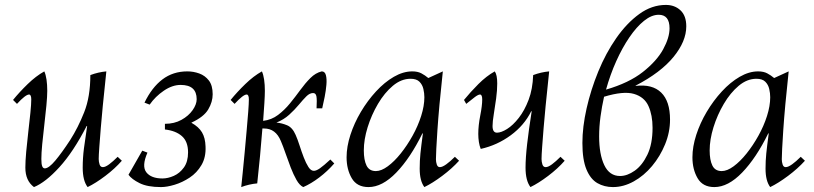

<svg xmlns="http://www.w3.org/2000/svg" viewBox="-20 -745 3305 780"><path d="M118 15Q83 -11 83 -64Q83 -90 86.5 -129Q90 -168 95 -210Q100 -252 103.5 -287Q107 -322 107 -341Q107 -361 98 -361Q84 -361 49 -323L33 -339Q59 -371 92.5 -403.5Q126 -436 160 -455Q166 -442 169 -421.5Q172 -401 172 -376Q172 -354 168.5 -316.5Q165 -279 160 -237.5Q155 -196 151.5 -159Q148 -122 148 -99Q148 -78 151.5 -69.5Q155 -61 162 -61Q178 -61 204.5 -92.5Q231 -124 265 -176Q297 -226 322 -289Q347 -352 347 -440Q379 -452 412 -455Q410 -434 406 -396.5Q402 -359 397.5 -314Q393 -269 389.5 -225.5Q386 -182 383.5 -148Q381 -114 381 -99Q381 -88 384.5 -77Q388 -66 398 -66Q408 -66 423.5 -77.5Q439 -89 458 -108L475 -92Q447 -60 408 -30.5Q369 -1 336 15Q316 -11 316 -64Q316 -103 321 -142Q326 -181 334 -233H332Q278 -128 221.5 -66Q165 -4 118 15Z M758 -246Q787 -230 800.5 -207.5Q814 -185 815 -150Q817 -106 798.5 -74.5Q780 -43 750.5 -23.5Q721 -4 689.5 5.5Q658 15 634 15Q579 15 547 -1Q515 -17 502 -35L558 -133L579 -125Q555 -70 574.5 -45Q594 -20 640 -20Q662 -20 686 -30.5Q710 -41 727 -64.5Q744 -88 744 -126Q744 -170 719 -192Q694 -214 650 -219V-242Q688 -242 717 -258Q746 -274 762.5 -297.5Q779 -321 779 -342Q779 -400 714 -400Q680 -400 645.5 -376.5Q611 -353 588 -320L567 -328Q597 -390 640 -422.5Q683 -455 741 -455Q766 -455 789.5 -446.5Q813 -438 828.5 -418Q844 -398 844 -362Q844 -331 826 -300.5Q808 -270 758 -247Z M960 15Q962 -6 966 -43.5Q970 -81 974 -126Q978 -171 982 -214.5Q986 -258 988.5 -292Q991 -326 991 -341Q991 -361 982 -361Q968 -361 933 -323L917 -339Q943 -371 976.5 -403.5Q1010 -436 1044 -455Q1050 -442 1053 -421.5Q1056 -401 1056 -376Q1056 -358 1054 -326Q1052 -294 1049 -254Q1083 -258 1109.5 -278Q1136 -298 1158 -325Q1180 -352 1200 -379.5Q1220 -407 1241 -428Q1262 -449 1287 -455Q1300 -455 1304 -439.5Q1308 -424 1306 -400.5Q1304 -377 1299 -351.5Q1294 -326 1289 -305H1266Q1268 -340 1265.5 -353.5Q1263 -367 1252 -367Q1238 -367 1224.5 -353.5Q1211 -340 1194 -319.5Q1177 -299 1155 -279Q1133 -259 1103 -247Q1125 -245 1146.5 -236Q1168 -227 1181 -197Q1189 -179 1197 -154Q1205 -129 1214 -105.5Q1223 -82 1233 -66.5Q1243 -51 1255 -51Q1265 -51 1280 -61.5Q1295 -72 1322 -97L1338 -81Q1310 -49 1277 -24Q1244 1 1212 15Q1197 8 1184.5 -14Q1172 -36 1161 -64.5Q1150 -93 1140 -122Q1130 -151 1121 -172Q1100 -223 1053 -223H1046Q1042 -171 1036.5 -112.5Q1031 -54 1025 0Q992 3 960 15Z M1477 15Q1430 15 1409 -21Q1388 -57 1388 -106Q1388 -149 1403.5 -197Q1419 -245 1446 -290.5Q1473 -336 1507.5 -373.5Q1542 -411 1580 -433Q1618 -455 1655 -455Q1677 -455 1692 -447Q1707 -439 1720 -428L1779 -455Q1763 -307 1757 -216Q1751 -125 1751 -98Q1751 -87 1754.5 -76.5Q1758 -66 1767 -66Q1777 -66 1793 -77.5Q1809 -89 1828 -108L1845 -92Q1816 -60 1776.5 -30.5Q1737 -1 1704 15Q1685 -10 1685 -60Q1685 -92 1688 -121.5Q1691 -151 1698 -203H1696Q1647 -103 1590 -44Q1533 15 1477 15ZM1507 -50Q1529 -50 1555.5 -69.5Q1582 -89 1608 -121.5Q1634 -154 1656 -193.5Q1678 -233 1691 -274Q1704 -315 1704 -350Q1704 -366 1700 -383.5Q1696 -401 1684 -413Q1672 -425 1648 -425Q1610 -425 1576 -396.5Q1542 -368 1515.5 -323Q1489 -278 1473.5 -228Q1458 -178 1458 -134Q1458 -95 1469 -72.5Q1480 -50 1507 -50Z M1933 -140Q1928 -152 1925.5 -168Q1923 -184 1923 -201Q1923 -235 1931 -275.5Q1939 -316 1939 -341Q1939 -361 1930 -361Q1923 -361 1909.5 -351Q1896 -341 1874 -323L1865 -339Q1891 -371 1923.5 -403.5Q1956 -436 1990 -455Q2000 -441 2000 -406Q2000 -378 1995.5 -344.5Q1991 -311 1986 -281Q1981 -251 1981 -233Q1981 -206 1999 -206Q2016 -206 2040 -221Q2064 -236 2087.5 -266Q2111 -296 2127.5 -339.5Q2144 -383 2146 -440Q2178 -452 2211 -455Q2209 -434 2205 -396.5Q2201 -359 2196.5 -314Q2192 -269 2188.5 -225.5Q2185 -182 2182.5 -148Q2180 -114 2180 -99Q2180 -88 2183.5 -77Q2187 -66 2197 -66Q2207 -66 2222.5 -77.5Q2238 -89 2257 -108L2274 -92Q2246 -60 2207 -30.5Q2168 -1 2135 15Q2115 -11 2115 -64Q2115 -103 2121.5 -160Q2128 -217 2140 -293H2138Q2110 -236 2055 -195.5Q2000 -155 1933 -140Z M2562 -396Q2630 -404 2666 -369Q2702 -334 2702 -259Q2702 -208 2682 -159Q2662 -110 2629 -70.5Q2596 -31 2554.5 -8Q2513 15 2470 15Q2435 15 2407 -1Q2379 -17 2362.5 -56.5Q2346 -96 2346 -164Q2346 -229 2363 -304.5Q2380 -380 2410.5 -454.5Q2441 -529 2483.5 -590Q2526 -651 2577 -688Q2628 -725 2685 -725Q2721 -725 2744.5 -703Q2768 -681 2768 -638Q2768 -577 2716 -513.5Q2664 -450 2562 -397ZM2656 -685Q2627 -685 2596.5 -660.5Q2566 -636 2537 -593.5Q2508 -551 2483.5 -496.5Q2459 -442 2442 -381Q2535 -408 2591.5 -452.5Q2648 -497 2674 -544.5Q2700 -592 2700 -630Q2700 -685 2656 -685ZM2499 -30Q2528 -30 2558.5 -51.5Q2589 -73 2610 -116.5Q2631 -160 2631 -226Q2631 -277 2614.5 -314Q2598 -351 2555.5 -363.5Q2513 -376 2434 -352Q2425 -312 2419.5 -271Q2414 -230 2414 -191Q2414 -118 2435 -74Q2456 -30 2499 -30Z M2882 15Q2835 15 2814 -21Q2793 -57 2793 -106Q2793 -149 2808.5 -197Q2824 -245 2851 -290.5Q2878 -336 2912.5 -373.5Q2947 -411 2985 -433Q3023 -455 3060 -455Q3082 -455 3097 -447Q3112 -439 3125 -428L3184 -455Q3168 -307 3162 -216Q3156 -125 3156 -98Q3156 -87 3159.5 -76.5Q3163 -66 3172 -66Q3182 -66 3198 -77.5Q3214 -89 3233 -108L3250 -92Q3221 -60 3181.5 -30.5Q3142 -1 3109 15Q3090 -10 3090 -60Q3090 -92 3093 -121.5Q3096 -151 3103 -203H3101Q3052 -103 2995 -44Q2938 15 2882 15ZM2912 -50Q2934 -50 2960.5 -69.5Q2987 -89 3013 -121.5Q3039 -154 3061 -193.5Q3083 -233 3096 -274Q3109 -315 3109 -350Q3109 -366 3105 -383.5Q3101 -401 3089 -413Q3077 -425 3053 -425Q3015 -425 2981 -396.5Q2947 -368 2920.5 -323Q2894 -278 2878.5 -228Q2863 -178 2863 -134Q2863 -95 2874 -72.5Q2885 -50 2912 -50Z"/></svg>

Font: Bona Nova
Style: Italic
Weight: 400
Italic angle: -4°
Designer: Mateusz Machalski
Foundry: Capitalics
Version: Version 4.001; ttfautohint (v1.8.3)